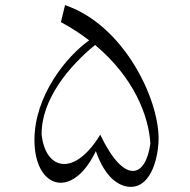

<svg xmlns="http://www.w3.org/2000/svg" viewBox="-20 -749 740 747"><path d="M233 -729 217 -663C258 -641 294 -617 327 -592C239 -530 114 -377 114 -204C114 -99 160 -38 216 -38C261 -38 312 -76 353 -161C390 -54 446 -22 489 -22C571 -22 597 -143 597 -211C597 -367 461 -652 233 -729ZM497 -84C462 -84 418 -125 370 -225C322 -146 271 -111 230 -111C184 -111 150 -153 142 -225C140 -362 250 -493 350 -574C502 -447 559 -297 565 -190C556 -126 532 -84 497 -84Z"/></svg>

Font: Kawkab Mono Light
Style: Regular
Weight: 300
Monospace: yes
Designer: Abdullah Arif
Foundry: Abdullah Arif
Version: Version 1.000;PS 000.500;hotconv 1.0.88;makeotf.lib2.5.64775